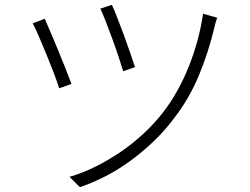

<svg xmlns="http://www.w3.org/2000/svg" viewBox="-20 -755 1040 798"><path d="M445 -735Q453 -718 467 -682.5Q481 -647 495.5 -607.5Q510 -568 522.5 -531.5Q535 -495 541 -476L492 -459Q486 -479 474 -515.5Q462 -552 447.5 -591.5Q433 -631 419.5 -666Q406 -701 397 -719ZM883 -681Q879 -672 875.5 -659Q872 -646 870 -637Q846 -536 806 -440Q766 -344 703 -263Q665 -212 619 -168Q573 -124 522.5 -87Q472 -50 418.5 -22.5Q365 5 312 23L269 -20Q324 -36 378 -63Q432 -90 482.5 -124.5Q533 -159 578 -201Q623 -243 660 -291Q691 -331 717.5 -379Q744 -427 765 -479.5Q786 -532 801 -587.5Q816 -643 824 -698ZM166 -677Q175 -657 190 -621.5Q205 -586 221.5 -546.5Q238 -507 253 -468.5Q268 -430 277 -406L226 -388Q219 -411 204 -450.5Q189 -490 172 -531.5Q155 -573 139.5 -608.5Q124 -644 116 -658Z"/></svg>

Font: SpoqaHanSansJP-Light
Style: Regular
Weight: 300
Designer: [Source Han Sans]
Ryoko NISHIZUKA  (kana & ideographs); Paul D. Hunt (Latin, Greek & Cyrillic); Wenlong ZHANG  (bopomofo
Foundry: Spoqa (http://bi.spoqa.com)
Version: Version 1.002.20150607